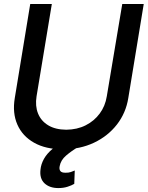

<svg xmlns="http://www.w3.org/2000/svg" viewBox="-20 -748 751 977"><path d="M602.1 -727.5H711.4L632.8 -249Q620.6 -172.9 574.7 -114Q528.8 -55.2 458 -21.7Q387.2 11.7 300.3 11.7Q212.9 11.7 153.6 -21.7Q94.2 -55.2 68.4 -114Q42.5 -172.9 55.2 -249L133.8 -727.5H243.7L166 -257.8Q158.2 -208.5 173.6 -170.4Q189 -132.3 225.3 -110.4Q261.7 -88.4 316.9 -87.9Q372.6 -88.4 416 -110.4Q459.5 -132.3 487.5 -170.4Q515.6 -208.5 523.4 -257.8ZM276.9 209Q232.4 209 206.5 184.8Q180.7 160.6 186 115.2Q188.5 87.9 203.6 60.5Q218.8 33.2 248.3 8.8Q277.8 -15.6 322.3 -34.7L379.4 -1Q343.8 20 316.4 43.5Q289.1 66.9 283.7 97.2Q280.3 113.3 287.1 122.3Q293.9 131.3 314 130.9Q328.6 131.3 340.3 127.4Q352.1 123.5 360.4 119.6L357.9 187.5Q345.2 195.3 324.2 202.1Q303.2 209 276.9 209Z"/></svg>

Font: Inter Tight Medium
Style: Italic
Weight: 500
Italic angle: -9.39999°
Designer: Rasmus Andersson
Foundry: rsms
Version: Version 3.004